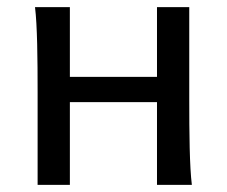

<svg xmlns="http://www.w3.org/2000/svg" viewBox="-20 -518 636 538"><path d="M85.4 0H175.8V-231.9H419.9V0H517.6C511.2 -51.3 510.3 -144 510.3 -239.3V-498H419.9V-302.7H175.8V-498H78.1C84.5 -446.8 85.4 -354 85.4 -258.8Z"/></svg>

Font: Andika
Style: Regular
Weight: 400
Designer: Victor Gaultney, Annie Olsen, Julie Remington, Don Collingsworth, Eric Hays
Foundry: SIL International
Version: Version 1.000